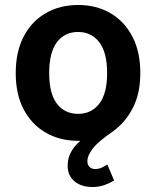

<svg xmlns="http://www.w3.org/2000/svg" viewBox="-20 -553 626 769"><path d="M437 170Q419 181 397.5 188.5Q376 196 350 196Q306 196 278.5 173.5Q251 151 251 110Q251 81 264.5 56Q278 31 302 11H293Q220 11 163.5 -21.5Q107 -54 75 -114.5Q43 -175 43 -260Q43 -346 75 -407Q107 -468 163.5 -500.5Q220 -533 293 -533Q366 -533 422 -500.5Q478 -468 510 -407Q542 -346 542 -260Q542 -178 511.5 -119.5Q481 -61 430 -25Q373 14 351.5 42Q330 70 330 93Q330 107 338.5 115.5Q347 124 361 124Q375 124 387 118.5Q399 113 410 106ZM177 -260Q177 -178 208 -137.5Q239 -97 293 -97Q346 -97 377.5 -137.5Q409 -178 409 -260Q409 -343 377.5 -384Q346 -425 293 -425Q239 -425 208 -384Q177 -343 177 -260Z"/></svg>

Font: Radio Canada SemiBold
Style: Regular
Weight: 600
Designer: Charles Daoud, Etienne Aubert Bonn, Alexandre Saumier Demers, Jacques Le Bailly
Foundry: Radio-Canada
Version: Version 2.104; ttfautohint (v1.8.4.7-5d5b);gftools[0.9.28.de